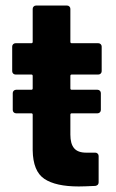

<svg xmlns="http://www.w3.org/2000/svg" viewBox="-20 -670 420 693"><path d="M335 -401H239Q234 -401 234 -396V-351Q234 -346 239 -346H332Q337 -346 340.5 -342.5Q344 -339 344 -334V-273Q344 -268 340.5 -264.5Q337 -261 332 -261H239Q234 -261 234 -256V-184Q234 -151 247.5 -135Q261 -119 291 -119H324Q329 -119 332.5 -115.5Q336 -112 336 -107V-12Q336 -1 324 1Q282 3 264 3Q181 3 140 -24.5Q99 -52 98 -128V-256Q98 -261 93 -261H38Q33 -261 29.5 -264.5Q26 -268 26 -273V-334Q26 -339 29.5 -342.5Q33 -346 38 -346H93Q98 -346 98 -351V-396Q98 -401 93 -401H36Q31 -401 27.5 -404.5Q24 -408 24 -413V-502Q24 -507 27.5 -510.5Q31 -514 36 -514H93Q98 -514 98 -519V-638Q98 -643 101.5 -646.5Q105 -650 110 -650H222Q227 -650 230.5 -646.5Q234 -643 234 -638V-519Q234 -514 239 -514H335Q340 -514 343.5 -510.5Q347 -507 347 -502V-413Q347 -408 343.5 -404.5Q340 -401 335 -401Z"/></svg>

Font: UMi
Style: Bold
Weight: 700
Designer: Peter Middis
Foundry: We Are UMi
Version: Version 1.0